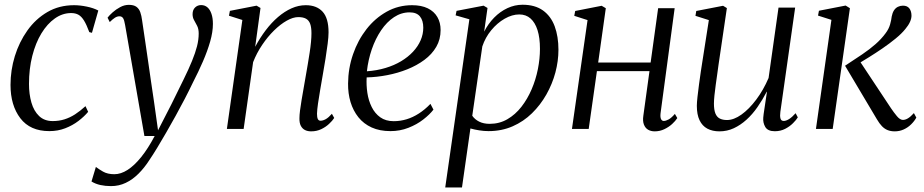

<svg xmlns="http://www.w3.org/2000/svg" viewBox="-20 -558 3998 831"><path d="M193.5 9.5Q110.5 9.5 68 -46.2Q25.5 -102 25.5 -190.5Q25.5 -254 44.2 -315Q63 -376 98.5 -426Q134 -476 185 -505.8Q236 -535.5 300.5 -535.5Q326 -535.5 355.2 -529.5Q384.5 -523.5 405.5 -512.5L378 -416L366.5 -419Q354.5 -451.5 343.5 -469.2Q332.5 -487 319.5 -494.2Q306.5 -501.5 288 -501.5Q250.5 -501.5 217.5 -478.2Q184.5 -455 159.2 -413.5Q134 -372 119.8 -316.2Q105.5 -260.5 105.5 -194.5Q105.5 -150.5 116 -114Q126.5 -77.5 149.2 -55.8Q172 -34 208 -34Q235.5 -34 259.2 -41.5Q283 -49 305 -63.2Q327 -77.5 350 -98.5L361.5 -74Q345 -54 319.5 -34.5Q294 -15 262.2 -2.8Q230.5 9.5 193.5 9.5Z M521.5 -449.5Q518 -471 512.8 -479.2Q507.5 -487.5 497 -487.5Q487 -487.5 477 -481Q467 -474.5 455 -462.5L445.5 -481.5Q453 -491.5 467.5 -504.5Q482 -517.5 500.2 -527.2Q518.5 -537 537.5 -537Q559 -537 570.5 -528.5Q582 -520 587.2 -505Q592.5 -490 595 -470Q601.5 -426 608 -382.2Q614.5 -338.5 620.8 -294.5Q627 -250.5 633.5 -206.5Q640 -162.5 646.5 -118.5L664 6L722 -107Q752 -168 774.5 -213.8Q797 -259.5 811.2 -294.5Q825.5 -329.5 832.8 -358Q840 -386.5 840 -413Q840 -433 833.2 -446.2Q826.5 -459.5 820 -470.8Q813.5 -482 813.5 -496.5Q813.5 -515 824.2 -525.5Q835 -536 850.5 -536Q866.5 -536 877.8 -526.2Q889 -516.5 895.2 -498.2Q901.5 -480 901.5 -454.5Q901.5 -420 889.8 -378.8Q878 -337.5 858.5 -292.5Q839 -247.5 815.5 -202Q799 -167.5 779.8 -130.5Q760.5 -93.5 740 -56.2Q719.5 -19 699.2 16Q679 51 660.5 81.5Q642 112 626 135.5Q604.5 169 579 194.2Q553.5 219.5 524 233.5Q494.5 247.5 460.5 247.5Q436 247.5 414.5 242.8Q393 238 376 227.5L395 164.5Q406.5 173.5 426 184.8Q445.5 196 475 196Q503 196 532 177.5Q561 159 590.8 122.2Q620.5 85.5 649.5 30.5H605Z M1084.5 -355.5Q1105 -394 1130 -427Q1155 -460 1183.2 -484.2Q1211.5 -508.5 1241.8 -522Q1272 -535.5 1303.5 -535.5Q1350.5 -535.5 1376.2 -507.5Q1402 -479.5 1402 -418Q1402 -399 1398.2 -369Q1394.5 -339 1388.8 -303.8Q1383 -268.5 1377 -234Q1371.5 -202.5 1366 -170.2Q1360.5 -138 1356.5 -110.8Q1352.5 -83.5 1352 -66Q1352 -50.5 1355.5 -43Q1359 -35.5 1367.5 -35.5Q1377.5 -35.5 1389.8 -42.2Q1402 -49 1416.5 -65.5L1426.5 -47.5Q1419 -35.5 1404.2 -21.8Q1389.5 -8 1370 1.2Q1350.5 10.5 1326.5 10.5Q1311.5 10.5 1300 4.8Q1288.5 -1 1282 -13.5Q1275.5 -26 1276 -46.5Q1276 -59.5 1278.5 -79.5Q1281 -99.5 1285.2 -124.5Q1289.5 -149.5 1294.2 -176.5Q1299 -203.5 1303.5 -230Q1308 -255 1312.2 -280.5Q1316.5 -306 1320.2 -330.2Q1324 -354.5 1326 -376Q1328 -397.5 1328 -414Q1328 -439.5 1322.5 -454.8Q1317 -470 1304.5 -477Q1292 -484 1271 -484Q1248.5 -484 1221 -468.5Q1193.5 -453 1166 -426Q1138.5 -399 1114.8 -363.8Q1091 -328.5 1075.5 -289L1034.5 0H962L1029 -471.5L971 -490L975 -511L1090.5 -533.5L1107.5 -523.5Z M1856 -83.5Q1840 -62.5 1812 -40.8Q1784 -19 1747.5 -4.8Q1711 9.5 1670 9.5Q1623.5 9.5 1588.8 -6.2Q1554 -22 1531.2 -50.5Q1508.5 -79 1497.2 -116.2Q1486 -153.5 1486.5 -196.5Q1487 -262.5 1508 -323.2Q1529 -384 1566.2 -431.8Q1603.5 -479.5 1653.8 -507.5Q1704 -535.5 1763.5 -535.5Q1804 -535.5 1831.5 -522Q1859 -508.5 1873 -484.2Q1887 -460 1887 -428Q1887 -387.5 1868.2 -355.2Q1849.5 -323 1816.8 -298.8Q1784 -274.5 1742.8 -258Q1701.5 -241.5 1656.2 -232.8Q1611 -224 1567 -223Q1565 -189.5 1570 -156Q1575 -122.5 1588.8 -94.8Q1602.5 -67 1626 -50.2Q1649.5 -33.5 1684 -33.5Q1712.5 -33.5 1739.8 -41.8Q1767 -50 1793 -66.8Q1819 -83.5 1843 -108.5ZM1753 -504.5Q1717 -504.5 1685.5 -483.8Q1654 -463 1629.5 -426.8Q1605 -390.5 1589.2 -344.8Q1573.5 -299 1568 -249.5Q1611 -252.5 1648.5 -263.8Q1686 -275 1716 -293Q1746 -311 1767.5 -334Q1789 -357 1800.5 -383.5Q1812 -410 1812 -438Q1812 -469.5 1797.5 -487Q1783 -504.5 1753 -504.5Z M1907 253.5 2011.5 -474.5 1952 -491.5 1956 -511 2073 -533.5 2090 -523.5 2075.5 -421Q2093 -455.5 2118.8 -481.8Q2144.5 -508 2176.2 -522.8Q2208 -537.5 2241.5 -537.5Q2295.5 -537.5 2330 -512.8Q2364.5 -488 2380.8 -444Q2397 -400 2397 -342.5Q2397 -294 2383.8 -244.2Q2370.5 -194.5 2344.8 -149Q2319 -103.5 2282.5 -67.8Q2246 -32 2198.5 -11.2Q2151 9.5 2094.5 9.5Q2074.5 9.5 2054.2 6.2Q2034 3 2016 -2L1979.5 253.5ZM2024 -57Q2035 -41 2054 -31.5Q2073 -22 2099.5 -22Q2141.5 -22 2176 -42Q2210.5 -62 2236.8 -95.8Q2263 -129.5 2281 -171.5Q2299 -213.5 2308 -258.8Q2317 -304 2317 -346.5Q2317 -394.5 2306.5 -427.5Q2296 -460.5 2276.2 -478Q2256.5 -495.5 2227.5 -495.5Q2196.5 -495.5 2164.2 -477Q2132 -458.5 2106.2 -427.2Q2080.5 -396 2067.5 -357Z M2839 -68Q2837 -50 2841.2 -42.2Q2845.5 -34.5 2852.5 -34.5Q2862 -34.5 2874.2 -41.2Q2886.5 -48 2901 -65L2911.5 -47Q2903.5 -34.5 2889 -21.2Q2874.5 -8 2855.2 1.2Q2836 10.5 2813.5 10.5Q2797.5 10.5 2785.2 3.5Q2773 -3.5 2767 -18.8Q2761 -34 2764.5 -57.5L2791 -250H2563.5L2528 0H2455.5L2523 -471L2465.5 -489.5L2469.5 -510.5L2584 -533L2602 -522.5L2569 -287.5H2796L2828.5 -522.5H2900Z M3094 10.5Q3063.5 10.5 3041.5 -1.2Q3019.5 -13 3007.8 -37.5Q2996 -62 2996 -100Q2996 -113.5 2998.8 -138.8Q3001.5 -164 3005.5 -193.2Q3009.5 -222.5 3013.2 -248Q3017 -273.5 3019 -285.5L3048 -471L2990 -489.5L2993.5 -510.5L3109.5 -533L3126 -523L3090 -278.5Q3088 -261.5 3084.5 -238.5Q3081 -215.5 3077.8 -191Q3074.5 -166.5 3072.2 -145Q3070 -123.5 3070 -109.5Q3070 -83 3076.2 -67.2Q3082.5 -51.5 3095.2 -45Q3108 -38.5 3126.5 -38.5Q3156 -38.5 3189 -62Q3222 -85.5 3253 -126.8Q3284 -168 3306.5 -220.5L3349.5 -525H3421.5L3357.5 -74Q3355 -56 3358 -45.2Q3361 -34.5 3372 -34.5Q3382 -34.5 3395 -42.5Q3408 -50.5 3423.5 -68L3433 -50Q3426.5 -39 3412.2 -24.8Q3398 -10.5 3378 -0.2Q3358 10 3333.5 10Q3303 10 3292.2 -8.5Q3281.5 -27 3283.5 -49Q3283.5 -52 3285.2 -65Q3287 -78 3289.8 -95.8Q3292.5 -113.5 3295 -131Q3297.5 -148.5 3299.5 -160.5L3298.5 -161Q3280 -125.5 3258.2 -94.2Q3236.5 -63 3210.8 -39.8Q3185 -16.5 3156 -3Q3127 10.5 3094 10.5Z M3511.5 0 3578.5 -472 3520.5 -490.5 3524.5 -511.5 3640 -534 3658.5 -522.5 3584 0ZM3852.5 10.5Q3835 10.5 3821.5 5Q3808 -0.5 3797 -12Q3786 -23.5 3775.5 -41.5L3637.5 -273.5Q3679 -300.5 3711.8 -322.8Q3744.5 -345 3769.2 -366.8Q3794 -388.5 3812.5 -413.5Q3827 -432.5 3832.5 -452.5Q3838 -472.5 3839.5 -487Q3842.5 -502.5 3849.2 -513Q3856 -523.5 3866.2 -528.5Q3876.5 -533.5 3888 -533.5Q3906.5 -533.5 3915.5 -522Q3924.5 -510.5 3925 -492Q3925.5 -479 3918.8 -463.8Q3912 -448.5 3898.5 -432.5Q3882.5 -412.5 3856.2 -391Q3830 -369.5 3799.8 -348.8Q3769.5 -328 3741.2 -310.5Q3713 -293 3693 -281L3695.5 -302L3836 -90Q3848.5 -71.5 3862 -55.2Q3875.5 -39 3888 -39Q3898 -39 3909.2 -45.5Q3920.5 -52 3935.5 -68.5L3946 -49Q3937.5 -33.5 3923.5 -19.8Q3909.5 -6 3891.5 2.2Q3873.5 10.5 3852.5 10.5Z"/></svg>

Font: Merriweather 96pt Light
Style: Italic
Weight: 300
Italic angle: -7.8°
Version: Version 2.101